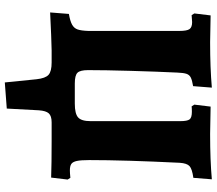

<svg xmlns="http://www.w3.org/2000/svg" viewBox="-70 -620 880 779"><g transform="rotate(90 369.5 -230.0)"><path d="M708 -65 700 2Q644 0 553 0H476Q450 0 439.5 11.5Q429 23 427 52L420 182L314 190L301 61Q297 25 283 12.5Q269 0 233 0H184L120 2Q12 7 30 6L36 -70Q65 -75 79.5 -83Q94 -91 99 -105.5Q104 -120 105 -149V-518Q105 -549 97.5 -559.5Q90 -570 69 -570L41 -568L34 -579L42 -645Q118 -643 151 -643Q254 -643 335 -650L329 -574Q305 -570 294 -564.5Q283 -559 279 -547Q275 -535 274 -510Q270 -427 267 -321Q264 -215 264 -148Q264 -116 274.5 -105Q285 -94 318 -94H400Q441 -94 456 -107.5Q471 -121 471 -158V-522Q471 -550 464 -559.5Q457 -569 433 -569Q419 -569 411 -568L404 -579L412 -645Q490 -643 523 -643Q629 -643 707 -650L701 -575Q665 -570 653.5 -559.5Q642 -549 640 -520Q629 -296 629 -152Q629 -119 632.5 -102.5Q636 -86 644.5 -80Q653 -74 671 -74Q681 -74 701 -76Z"/></g></svg>

Font: Alegreya ExtraBold
Style: Regular
Weight: 800
Designer: Juan Pablo del Peral
Foundry: Huerta Tipografica
Version: Version 2.007; ttfautohint (v1.6)